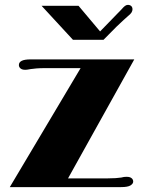

<svg xmlns="http://www.w3.org/2000/svg" viewBox="-20 -764 588 784"><path d="M149.9 -740.2H300.8L388.7 -635.7L441.4 -689.9Q452.1 -701.2 458.7 -707.8Q465.3 -714.4 468.8 -718Q472.2 -721.7 473.6 -723.1Q475.1 -724.6 476.1 -725.6Q484.4 -735.4 490.2 -739.7Q496.1 -744.1 502 -744.1Q510.7 -744.1 515.9 -739.3Q521 -734.4 521 -726.1Q521 -719.7 517.3 -713.4Q513.7 -707 501.5 -697.3Q494.6 -691.4 485.1 -682.6Q475.6 -673.8 456.5 -655.8L402.8 -601.6H277.8ZM309.1 -485.8H162.1Q143.6 -485.8 128.9 -484.6Q114.3 -483.4 105 -481.9Q95.7 -480 90.8 -479.5Q85.9 -479 83 -479Q70.3 -479 63.7 -484.6Q57.1 -490.2 57.1 -498.5Q57.1 -509.8 68.6 -515.6Q80.1 -521.5 105.5 -521.5H528.3L257.8 -35.6H418.5Q437.5 -35.6 451.9 -36.6Q466.3 -37.6 475.6 -39.1Q484.9 -41.5 489.7 -41.7Q494.6 -42 497.6 -42Q510.3 -42 517.1 -36.6Q523.9 -31.2 523.9 -22.5Q523.9 -13.7 512.7 -6.8Q501.5 0 474.6 0H20Z"/></svg>

Font: Limelight
Style: Regular
Weight: 400
Designer: Nicole Fally with help from Eben Sorkin
Foundry: Nicole Fally with help from Eben Sorkin
Version: Version 1.002